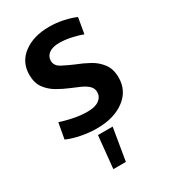

<svg xmlns="http://www.w3.org/2000/svg" viewBox="-185 -620 818 929"><g transform="rotate(-30 223.5 -155.0)"><path d="M199 11Q155 11 110.5 2Q66 -7 35 -21L51 -109Q76 -100 118 -91Q160 -82 200 -82Q243 -82 265 -98.5Q287 -115 287 -141Q287 -162 272 -176.5Q257 -191 233.5 -201.5Q210 -212 183 -223Q151 -236 119 -254.5Q87 -273 65.5 -302Q44 -331 44 -377Q44 -448 99.5 -489.5Q155 -531 242 -531Q283 -531 322 -522.5Q361 -514 388 -502L373 -414Q350 -423 314 -431Q278 -439 246 -439Q209 -439 188.5 -424Q168 -409 168 -384Q168 -356 197 -340.5Q226 -325 264 -309Q298 -296 332 -277.5Q366 -259 389 -228.5Q412 -198 412 -150Q412 -77 353 -33Q294 11 199 11ZM186 41H268L238 221H168Z"/></g></svg>

Font: Murecho Medium
Style: Regular
Weight: 500
Designer: Neil Summerour
Foundry: Positype
Version: Version 1.010; ttfautohint (v1.8.3)